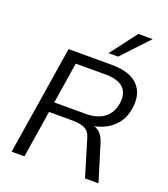

<svg xmlns="http://www.w3.org/2000/svg" viewBox="-165 -1053 1022 1168"><g transform="rotate(20 346.0 -468.5)"><path d="M48.1 0 160.1 -705H439.6Q556.7 -705 610.3 -650.1Q663.9 -595.2 648 -496Q639 -437.7 604.8 -396Q570.6 -354.4 518 -332.8Q465.5 -311.1 400.8 -311.1L407.3 -324.3H426.2Q467.1 -324.3 495.1 -303.7Q523 -283 537.4 -237.4L610.3 0H523L452.9 -232.7Q440.2 -277.8 409.2 -291.4Q378.3 -305.1 327.1 -305.1H179.1L130.9 0ZM189.4 -370.4H391.4Q467 -370.4 511.7 -404.2Q556.3 -438.1 565.9 -499.6Q576.5 -567.7 540.4 -602.3Q504.4 -636.9 424.7 -636.9H231.3ZM396.8 -765 527.3 -936.9H620L458.7 -765Z"/></g></svg>

Font: Mulish ExtraLight
Style: Italic
Weight: 200
Italic angle: -9°
Designer: Vernon Adams
Foundry: Vernon Adams
Version: Version 3.603